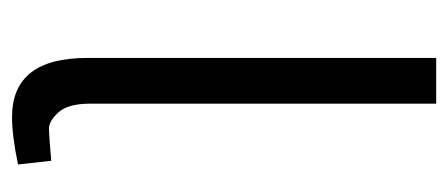

<svg xmlns="http://www.w3.org/2000/svg" viewBox="-240 -520 769 330"><g transform="rotate(90 145.0 -355.5)"><path d="M181.6 8.8Q80.1 8.8 80.1 -120.1V-720.2H158.7V-125Q158.7 -87.4 173.6 -71Q188.5 -54.7 201.2 -54.7Q213.9 -54.7 256.8 -58.6L263.2 -1.5Q214.4 8.8 181.6 8.8Z"/></g></svg>

Font: Molengo
Style: Regular
Weight: 400
Designer: moyogo
Foundry: moyogo
Version: Version 0.11; ttfautohint (v0.8) -G 32 -r 16 -x